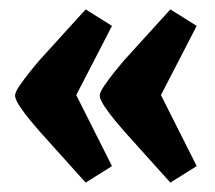

<svg xmlns="http://www.w3.org/2000/svg" viewBox="-20 -447 456 408"><path d="M342 -59 244 -168Q236 -177 224 -191.5Q212 -206 202 -221Q192 -236 192 -244Q192 -251 202 -265.5Q212 -280 224 -295Q236 -310 243 -318L342 -427L398 -392L322 -245L398 -94ZM162 -59 64 -168Q56 -177 44 -191.5Q32 -206 22 -221Q12 -236 12 -244Q12 -251 22 -265.5Q32 -280 44 -295Q56 -310 63 -318L162 -427L218 -392L142 -245L218 -94Z"/></svg>

Font: Faustina
Style: Bold
Weight: 700
Designer: Alfonso Garcia
Foundry: http://www.omnibus-type.com
Version: Version 1.200